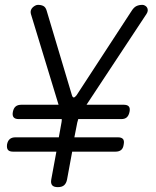

<svg xmlns="http://www.w3.org/2000/svg" viewBox="-20 -760 640 790"><path d="M218 10Q201 10 194.5 2Q188 -6 191 -22L212 -136H34Q19 -136 13 -143Q7 -150 9 -166Q12 -181 20.5 -188Q29 -195 44 -195H222L233 -256Q234 -259 234 -263V-270H57Q42 -270 36 -277.5Q30 -285 33 -300Q36 -315 44.5 -322Q53 -329 68 -329H221L107 -703Q105 -711 107 -717.5Q109 -724 114 -729Q119 -734 125 -737Q131 -740 136 -740Q150 -740 159 -735Q168 -730 172 -716L276 -368Q279 -359 283.5 -359Q288 -359 295 -368L522 -716Q531 -730 541.5 -735Q552 -740 566 -740Q571 -740 576.5 -737Q582 -734 585 -729Q588 -724 588 -717.5Q588 -711 583 -703L336 -329H489Q504 -329 510 -322Q516 -315 513 -300Q510 -285 502 -277.5Q494 -270 479 -270H302Q301 -267 300 -263Q299 -259 298 -256L286 -195H465Q480 -195 486 -188Q492 -181 489 -166Q487 -150 478.5 -143Q470 -136 455 -136H277L256 -22Q253 -6 244 2Q235 10 218 10Z"/></svg>

Font: Maple Mono NL ExtraLight
Style: Italic
Weight: 275
Italic angle: -10°
Monospace: yes
Designer: subframe7536
Version: Version 7.000